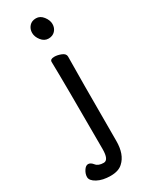

<svg xmlns="http://www.w3.org/2000/svg" viewBox="-230 -749 756 963"><g transform="rotate(-30 148.0 -268.0)"><path d="M-5 114Q-5 96 6.5 78Q18 60 32 60Q46 60 59.5 77Q73 94 104 94Q133 94 133 31Q133 -364 130 -475Q130 -491 154 -491Q173 -491 194 -482.5Q215 -474 215 -457Q213 -364 213 30Q213 108 172 145Q148 168 102 168Q56 168 25.5 151.5Q-5 135 -5 114ZM118 -650Q118 -672 132 -688Q146 -704 171 -704Q195 -704 212 -682Q229 -660 229 -638Q229 -615 214.5 -599.5Q200 -584 176 -584Q152 -584 135 -605.5Q118 -627 118 -650Z"/></g></svg>

Font: ToneOZ-Pinyin-WenKai-Medium
Style: Medium
Weight: 700
Designer: Fontworks Inc.
Foundry: ToneOZ
Version: Version 0.240331